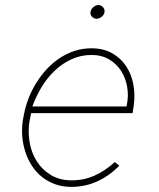

<svg xmlns="http://www.w3.org/2000/svg" viewBox="-20 -729 627 759"><path d="M261.7 9.8Q226.6 9.8 197.3 -1Q168 -11.7 145 -30.3Q122.1 -48.8 106 -74Q89.8 -99.1 80.3 -128.2Q70.8 -157.2 68.1 -189.2Q65.4 -221.2 70.3 -252.9L74.2 -274.4Q80.1 -306.6 92.3 -338.6Q104.5 -370.6 122.6 -399.9Q140.6 -429.2 163.8 -454.6Q187 -480 214.8 -498.5Q242.7 -517.1 274.4 -527.6Q306.2 -538.1 341.8 -538.1Q388.7 -538.1 422.9 -518.8Q457 -499.5 478.3 -467.8Q499.5 -436 507.1 -395.5Q514.6 -355 508.8 -312.5L503.9 -281.7H103L101.6 -274.4L97.2 -252.9Q89.8 -210.9 96.7 -168.7Q103.5 -126.5 124.5 -92.8Q145.5 -59.1 179.9 -37.8Q214.4 -16.6 261.2 -16.1Q311.5 -15.6 354.5 -35.2Q397.5 -54.7 433.6 -88.4L451.7 -74.2Q413.6 -34.7 365.5 -12.5Q317.4 9.8 261.7 9.8ZM342.3 -511.7Q298.3 -511.7 261.2 -494.1Q224.1 -476.6 194.6 -448Q165 -419.4 143.3 -382.8Q121.6 -346.2 107.9 -308.1H480L481.4 -314.5Q488.8 -350.1 482.7 -385.5Q476.6 -420.9 458.7 -448.7Q440.9 -476.6 411.4 -494.1Q381.8 -511.7 342.3 -511.7ZM337.9 -682.6Q339.4 -692.4 348.9 -700.7Q358.4 -709 368.7 -709Q379.9 -709 387.5 -700.4Q395 -691.9 393.1 -680.7Q391.6 -670.4 381.8 -662.6Q372.1 -654.8 361.8 -654.8Q350.6 -655.3 343.3 -663.3Q335.9 -671.4 337.9 -682.6Z"/></svg>

Font: Roboto Mono Thin
Style: Italic
Weight: 250
Designer: Google
Version: Version 2.000985; 2015; ttfautohint (v1.3)